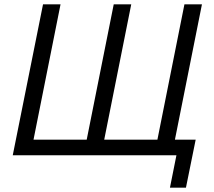

<svg xmlns="http://www.w3.org/2000/svg" viewBox="-20 -718 992 888"><path d="M766 150 796 0H39L179 -698H260L135 -72H381L506 -698H587L462 -72H708L833 -698H914L789 -72H885L840 150Z"/></svg>

Font: Aneliza
Style: Italic
Weight: 400
Italic angle: -11.31°
Designer: Mike Abbink, Paul van der Laan, Pieter van Rosmalen
Foundry: Bold Monday
Version: Version 3.0